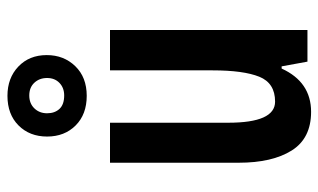

<svg xmlns="http://www.w3.org/2000/svg" viewBox="-194 -672 875 528"><g transform="rotate(-90 244.0 -407.5)"><path d="M426 -543V0H339L326 -71H320Q283 10 201 10Q128 10 94.5 -43.5Q61 -97 61 -189V-543H171V-218Q171 -89 229 -89Q280 -89 297.5 -132.5Q315 -176 315 -261V-543ZM245 -607Q194 -607 163.5 -637.5Q133 -668 133 -716Q133 -764 163.5 -794.5Q194 -825 245 -825Q294 -825 325.5 -795Q357 -765 357 -717Q357 -670 326.5 -638.5Q296 -607 245 -607ZM246 -669Q267 -669 280.5 -682Q294 -695 294 -716Q294 -737 281 -751Q268 -765 246 -765Q224 -765 210.5 -751Q197 -737 197 -716Q197 -695 209 -682Q221 -669 246 -669Z"/></g></svg>

Font: Noto Sans Malayalam ExtraCondensed SemiBold
Style: Regular
Weight: 600
Width: 2
Designer: Jelle Bosma - Monotype Design Team
Foundry: Monotype Imaging Inc.
Version: Version 2.104; ttfautohint (v1.8.4.7-5d5b)